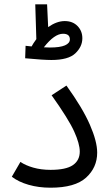

<svg xmlns="http://www.w3.org/2000/svg" viewBox="-20 -867 517 893"><path d="M75 -114Q98 -98 134.5 -87.5Q171 -77 215 -77Q287 -77 319 -99Q351 -121 351 -162Q351 -198 325 -255.5Q299 -313 220 -424L289 -469Q364 -365 398 -287Q432 -209 432 -157Q432 -88 380.5 -41Q329 6 215 6Q160 6 113 -7.5Q66 -21 35 -45ZM363 -689Q363 -650 330.5 -619Q298 -588 219 -588Q181 -588 97 -596L99 -654L127 -651Q133 -663 149 -685L144 -847H199L204 -741Q244 -769 281 -769Q318 -769 340.5 -746Q363 -723 363 -689ZM305 -684Q305 -710 273 -710Q233 -710 184 -647Q194 -646 212 -646Q259 -646 282 -656Q305 -666 305 -684Z"/></svg>

Font: Noto Sans Arabic
Style: Regular
Weight: 400
Designer: Nadine Chahine
Foundry: Monotype Imaging Inc.
Version: Version 1.001